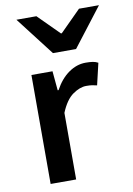

<svg xmlns="http://www.w3.org/2000/svg" viewBox="-85 -798 591 852"><g transform="rotate(-10 211.0 -372.0)"><path d="M73 0V-491H168L176 -404H180Q206 -452 242.5 -477.5Q279 -503 319 -503Q338 -503 351 -501Q364 -499 375 -493L352 -395Q340 -398 330 -399.5Q320 -401 304 -401Q275 -401 243 -378.5Q211 -356 188 -300V0ZM184 -570 50 -744H140L234 -650H238L332 -744H422L288 -570Z"/></g></svg>

Font: Source Sans 3 ExtraLight SemiBold
Style: Regular
Weight: 600
Version: Version 3.052;hotconv 1.1.0;makeotfexe 2.6.0